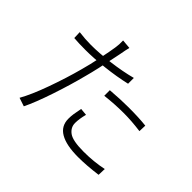

<svg xmlns="http://www.w3.org/2000/svg" viewBox="-170 -1049 1340 1340"><g transform="rotate(45 500.0 -379.5)"><path d="M413 -709 405 -670Q373 -510 350 -427Q321 -313 276.5 -180Q232 -47 195 28L132 7Q174 -67 220 -195Q266 -323 297 -439Q315 -503 332.5 -587.5Q350 -672 356 -713Q362 -749 360 -787L428 -781Q420 -750 413 -709ZM598 -655V-598Q507 -577 404.5 -565.5Q302 -554 221 -554Q156 -554 107 -558L105 -614Q166 -606 223 -606Q305 -606 408 -619Q511 -632 598 -655ZM718 -484Q821 -484 890 -476L888 -420Q799 -432 721 -432Q634 -432 540 -421V-476Q640 -484 718 -484ZM530 -143Q530 -99 568 -71Q606 -43 714 -43Q814 -43 904 -62L902 -3Q796 11 713 11Q597 11 536.5 -24Q476 -59 476 -131Q476 -155 479.5 -179Q483 -203 491 -242L544 -237Q530 -183 530 -143Z"/></g></svg>

Font: 寒蝉端黑体 Light
Style: Regular
Weight: 300
Designer: ChillDuanSans {Warren2060}; 
Source Han Sans {Ryoko NISHIZUKA 西塚涼子 (kana, bopomofo & ideographs); Paul D. Hunt (Latin, G
Foundry: ChillType&Adobe
Version: Version 1.300;Glyphs 3.3 (3306)